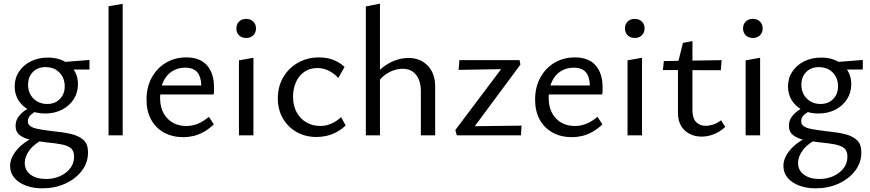

<svg xmlns="http://www.w3.org/2000/svg" viewBox="-20 -738 4743 1047"><path d="M211 289Q161 289 121 274Q81 259 58 231.5Q35 204 35 167Q35 120 77 73.5Q119 27 204 -8L225 16Q168 45 141.5 80Q115 115 115 151Q115 191 147 214.5Q179 238 231 238Q274 238 308.5 222Q343 206 363.5 179Q384 152 384 117Q384 86 368 71.5Q352 57 318.5 50Q285 43 231 38Q188 33 149.5 25Q111 17 88 -1Q65 -19 65 -51Q65 -77 77.5 -96.5Q90 -116 112.5 -133Q135 -150 166 -166L192 -141Q169 -129 150.5 -114Q132 -99 132 -77Q132 -59 147 -49Q162 -39 193 -33.5Q224 -28 273 -22Q327 -17 369 -7Q411 3 435.5 25.5Q460 48 460 93Q460 149 426 193.5Q392 238 335.5 263.5Q279 289 211 289ZM226 -119Q177 -119 139.5 -138Q102 -157 81 -190.5Q60 -224 60 -266Q60 -312 84 -348Q108 -384 149 -404Q190 -424 241 -424Q314 -424 359.5 -383.5Q405 -343 405 -279Q405 -233 382 -197Q359 -161 318.5 -140Q278 -119 226 -119ZM237 -171Q267 -171 288 -183.5Q309 -196 321 -217.5Q333 -239 333 -267Q333 -313 304 -342.5Q275 -372 228 -372Q186 -372 159.5 -345.5Q133 -319 133 -275Q133 -245 146.5 -221.5Q160 -198 183.5 -184.5Q207 -171 237 -171ZM311 -359 301 -398 468 -411V-359Z M572 0V-704L649 -717V0Z M980 10Q921 10 875.5 -14.5Q830 -39 804.5 -85Q779 -131 779 -194Q779 -263 807.5 -315Q836 -367 885 -396Q934 -425 996 -425Q1071 -425 1109 -381.5Q1147 -338 1147 -262Q1147 -253 1147 -243Q1147 -233 1145 -223H1078V-263Q1078 -316 1057 -342.5Q1036 -369 990 -369Q949 -369 918 -349Q887 -329 870 -292Q853 -255 853 -205Q853 -134 892.5 -92.5Q932 -51 996 -51Q1029 -51 1059.5 -63.5Q1090 -76 1119 -101L1146 -60Q1119 -34 1091 -18.5Q1063 -3 1035 3.5Q1007 10 980 10ZM821 -223 830 -272H1135V-223Z M1283 0V-409L1362 -423V0ZM1323 -531Q1298 -531 1283.5 -545.5Q1269 -560 1269 -583Q1269 -606 1283.5 -620.5Q1298 -635 1323 -635Q1346 -635 1361 -620.5Q1376 -606 1376 -583Q1376 -560 1361 -545.5Q1346 -531 1323 -531Z M1706 9Q1645 9 1597.5 -18Q1550 -45 1522.5 -92.5Q1495 -140 1495 -202Q1495 -266 1524.5 -316.5Q1554 -367 1605 -396Q1656 -425 1720 -425Q1763 -425 1797.5 -411.5Q1832 -398 1859 -373L1825 -313Q1800 -339 1771.5 -353Q1743 -367 1710 -367Q1669 -367 1639 -346Q1609 -325 1593.5 -289Q1578 -253 1578 -210Q1578 -162 1597.5 -126Q1617 -90 1651 -70.5Q1685 -51 1727 -51Q1757 -51 1786 -63.5Q1815 -76 1840 -99L1865 -54Q1841 -31 1814 -17Q1787 -3 1760 3Q1733 9 1706 9Z M2275 0V-239Q2275 -297 2249 -330Q2223 -363 2175 -363Q2150 -363 2122.5 -353Q2095 -343 2070.5 -322.5Q2046 -302 2030 -269L2003 -293Q2027 -337 2061 -365.5Q2095 -394 2133 -408Q2171 -422 2208 -422Q2271 -422 2312 -380.5Q2353 -339 2353 -266V0ZM1975 0V-703L2052 -718V0Z M2463 -29 2733 -388 2775 -362 2481 -357 2485 -410H2813L2818 -386L2547 -20L2510 -49L2824 -53L2821 0H2471Z M3099 10Q3040 10 2994.5 -14.5Q2949 -39 2923.5 -85Q2898 -131 2898 -194Q2898 -263 2926.5 -315Q2955 -367 3004 -396Q3053 -425 3115 -425Q3190 -425 3228 -381.5Q3266 -338 3266 -262Q3266 -253 3266 -243Q3266 -233 3264 -223H3197V-263Q3197 -316 3176 -342.5Q3155 -369 3109 -369Q3068 -369 3037 -349Q3006 -329 2989 -292Q2972 -255 2972 -205Q2972 -134 3011.5 -92.5Q3051 -51 3115 -51Q3148 -51 3178.5 -63.5Q3209 -76 3238 -101L3265 -60Q3238 -34 3210 -18.5Q3182 -3 3154 3.5Q3126 10 3099 10ZM2940 -223 2949 -272H3254V-223Z M3402 0V-409L3481 -423V0ZM3442 -531Q3417 -531 3402.5 -545.5Q3388 -560 3388 -583Q3388 -606 3402.5 -620.5Q3417 -635 3442 -635Q3465 -635 3480 -620.5Q3495 -606 3495 -583Q3495 -560 3480 -545.5Q3465 -531 3442 -531Z M3806 7Q3770 7 3740.5 -8Q3711 -23 3694 -51.5Q3677 -80 3677 -122V-395L3704 -504L3756 -514V-136Q3756 -94 3775.5 -73Q3795 -52 3828 -52Q3848 -52 3869.5 -59Q3891 -66 3912 -82L3935 -46Q3906 -19 3872.5 -6Q3839 7 3806 7ZM3911 -355 3595 -356 3600 -405 3915 -410Z M4046 0V-409L4125 -423V0ZM4086 -531Q4061 -531 4046.5 -545.5Q4032 -560 4032 -583Q4032 -606 4046.5 -620.5Q4061 -635 4086 -635Q4109 -635 4124 -620.5Q4139 -606 4139 -583Q4139 -560 4124 -545.5Q4109 -531 4086 -531Z M4428 289Q4378 289 4338 274Q4298 259 4275 231.5Q4252 204 4252 167Q4252 120 4294 73.5Q4336 27 4421 -8L4442 16Q4385 45 4358.5 80Q4332 115 4332 151Q4332 191 4364 214.5Q4396 238 4448 238Q4491 238 4525.5 222Q4560 206 4580.5 179Q4601 152 4601 117Q4601 86 4585 71.5Q4569 57 4535.5 50Q4502 43 4448 38Q4405 33 4366.5 25Q4328 17 4305 -1Q4282 -19 4282 -51Q4282 -77 4294.5 -96.5Q4307 -116 4329.5 -133Q4352 -150 4383 -166L4409 -141Q4386 -129 4367.5 -114Q4349 -99 4349 -77Q4349 -59 4364 -49Q4379 -39 4410 -33.5Q4441 -28 4490 -22Q4544 -17 4586 -7Q4628 3 4652.5 25.5Q4677 48 4677 93Q4677 149 4643 193.5Q4609 238 4552.5 263.5Q4496 289 4428 289ZM4443 -119Q4394 -119 4356.5 -138Q4319 -157 4298 -190.5Q4277 -224 4277 -266Q4277 -312 4301 -348Q4325 -384 4366 -404Q4407 -424 4458 -424Q4531 -424 4576.5 -383.5Q4622 -343 4622 -279Q4622 -233 4599 -197Q4576 -161 4535.5 -140Q4495 -119 4443 -119ZM4454 -171Q4484 -171 4505 -183.5Q4526 -196 4538 -217.5Q4550 -239 4550 -267Q4550 -313 4521 -342.5Q4492 -372 4445 -372Q4403 -372 4376.5 -345.5Q4350 -319 4350 -275Q4350 -245 4363.5 -221.5Q4377 -198 4400.5 -184.5Q4424 -171 4454 -171ZM4528 -359 4518 -398 4685 -411V-359Z"/></svg>

Font: Ysabeau Office Medium
Style: Regular
Weight: 500
Designer: Christian Thalmann (Catharsis Fonts)
Version: Version 2.001;gftools[0.9.30]; featfreeze: tnum,lnum,ss02